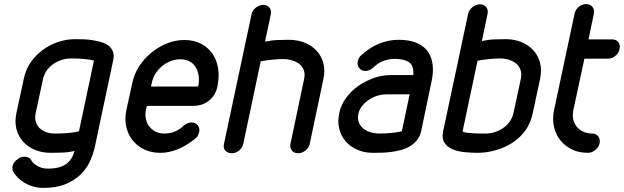

<svg xmlns="http://www.w3.org/2000/svg" viewBox="-20 -745 3042 936"><path d="M365 -105 438 -450Q417 -455 389 -457.5Q361 -460 337 -460H325Q303 -460 281 -453Q259 -446 240 -433Q221 -420 208 -401.5Q195 -383 190 -361L154 -194Q149 -170 154.5 -151.5Q160 -133 173.5 -120Q187 -107 206 -100.5Q225 -94 247 -94H257Q282 -94 311.5 -96.5Q341 -99 365 -105ZM444 -37Q436 3 419.5 39.5Q403 76 373 106Q341 136 297.5 153.5Q254 171 191 171Q165 171 142.5 164.5Q120 158 101.5 147.5Q83 137 69.5 123.5Q56 110 47 96Q42 89 41 81Q40 73 41 66Q46 44 67 30Q74 24 82.5 21.5Q91 19 99 19Q121 19 132 35Q134 41 141 48Q148 55 158 61.5Q168 68 181.5 72.5Q195 77 211 77Q249 77 273 69Q297 61 312 47Q323 37 331 22.5Q339 8 343 -9Q312 -2 281 -1Q250 0 227 0Q186 0 151.5 -14Q117 -28 93.5 -53.5Q70 -79 60.5 -114.5Q51 -150 60 -194L96 -361Q105 -406 130 -441.5Q155 -477 189 -502Q223 -527 263.5 -540.5Q304 -554 345 -554Q362 -554 384.5 -553.5Q407 -553 429 -549.5Q451 -546 472.5 -540Q494 -534 509 -522.5Q524 -511 530.5 -493.5Q537 -476 532 -452Z M716 -323H812H876H913H933H941H946Q952 -351 948.5 -375Q945 -399 934.5 -417Q924 -435 904.5 -445.5Q885 -456 859 -456Q834 -456 811.5 -447Q789 -438 770 -422.5Q751 -407 738 -386Q725 -365 720 -341ZM875 -132Q884 -140 894 -144Q904 -148 914 -148Q934 -148 944.5 -133.5Q955 -119 951 -101Q949 -94 945.5 -86Q942 -78 935 -72Q892 -36 848 -18Q804 0 762 0Q718 0 684 -16Q650 -32 627 -60.5Q604 -89 595.5 -127Q587 -165 596 -208L625 -341Q634 -384 658.5 -422Q683 -460 718 -488.5Q753 -517 794 -533.5Q835 -550 879 -550Q923 -550 957.5 -533Q992 -516 1014 -485.5Q1036 -455 1043 -413.5Q1050 -372 1040 -324Q1031 -280 999 -254.5Q967 -229 921 -229H696L691 -208Q687 -185 691.5 -164Q696 -143 708.5 -127.5Q721 -112 739.5 -103Q758 -94 782 -94Q815 -94 839.5 -107Q864 -120 875 -132Z M1206 -674Q1210 -694 1227 -707.5Q1244 -721 1264 -721Q1283 -721 1293.5 -707.5Q1304 -694 1300 -674L1272 -542Q1305 -549 1335.5 -550Q1366 -551 1389 -551Q1430 -551 1465 -537Q1500 -523 1523.5 -497.5Q1547 -472 1556.5 -436.5Q1566 -401 1556 -357L1490 -44Q1486 -25 1469.5 -11.5Q1453 2 1433 2Q1413 2 1402.5 -11.5Q1392 -25 1396 -44L1462 -357Q1468 -383 1461.5 -401.5Q1455 -420 1440.5 -432Q1426 -444 1405 -450.5Q1384 -457 1361 -457Q1337 -457 1306.5 -454Q1276 -451 1251 -446L1166 -44Q1161 -23 1145 -10.5Q1129 2 1110 2Q1090 2 1078.5 -10.5Q1067 -23 1072 -44Z M1995 -379Q1996 -397 1993 -412Q1990 -427 1979.5 -437Q1969 -447 1949.5 -452.5Q1930 -458 1898 -458Q1869 -456 1845.5 -446.5Q1822 -437 1801 -417Q1782 -399 1761 -399Q1742 -399 1731 -413.5Q1720 -428 1724 -446Q1726 -454 1730 -462Q1734 -470 1741 -476Q1782 -513 1827.5 -532Q1873 -551 1923 -551Q1978 -551 2013.5 -535Q2049 -519 2067.5 -491Q2086 -463 2089.5 -425.5Q2093 -388 2083 -344L2033 -105Q2027 -79 2012 -61Q1997 -43 1977.5 -31.5Q1958 -20 1934 -13.5Q1910 -7 1885 -4Q1860 -1 1838 -0.5Q1816 0 1797 0Q1757 0 1723 -14.5Q1689 -29 1666 -55Q1643 -81 1634 -116.5Q1625 -152 1634 -194Q1642 -233 1666.5 -267Q1691 -301 1726 -325.5Q1761 -350 1802 -364.5Q1843 -379 1883 -379ZM1977 -285H1863Q1842 -285 1820.5 -278.5Q1799 -272 1780.5 -260Q1762 -248 1747.5 -231Q1733 -214 1728 -194Q1722 -168 1729 -149.5Q1736 -131 1751 -118.5Q1766 -106 1787 -100Q1808 -94 1830 -94Q1854 -94 1884 -96.5Q1914 -99 1939 -105Z M2577 -193Q2567 -144 2540 -107.5Q2513 -71 2475.5 -47.5Q2438 -24 2394.5 -12Q2351 0 2309 0Q2280 0 2247 -3Q2214 -6 2188 -16.5Q2162 -27 2147.5 -48Q2133 -69 2140 -104L2262 -677Q2266 -696 2283 -710Q2300 -724 2320 -724Q2339 -724 2350 -710.5Q2361 -697 2357 -678L2329 -545Q2361 -552 2392 -553Q2423 -554 2446 -554Q2487 -554 2521.5 -540Q2556 -526 2579.5 -500.5Q2603 -475 2612.5 -439.5Q2622 -404 2613 -361ZM2519 -360Q2524 -385 2517.5 -404Q2511 -423 2496.5 -435Q2482 -447 2461.5 -453.5Q2441 -460 2418 -460Q2394 -460 2363.5 -457Q2333 -454 2308 -449L2235 -104Q2240 -100 2256 -98L2291 -95Q2309 -94 2325 -94H2348Q2370 -94 2392 -101Q2414 -108 2433 -121Q2452 -134 2465 -152.5Q2478 -171 2483 -193Z M2781 -678Q2785 -698 2801.5 -711.5Q2818 -725 2838 -725Q2857 -725 2868 -711.5Q2879 -698 2875 -678L2849 -553H2964Q2984 -553 2994.5 -539.5Q3005 -526 3000 -505Q2996 -486 2980 -472.5Q2964 -459 2944 -459H2829L2775 -208Q2770 -184 2774.5 -163.5Q2779 -143 2791.5 -127.5Q2804 -112 2823.5 -103Q2843 -94 2867 -94Q2886 -94 2896.5 -80Q2907 -66 2903 -46Q2899 -27 2882 -13.5Q2865 0 2846 0Q2802 0 2768 -16.5Q2734 -33 2711.5 -61.5Q2689 -90 2680.5 -127.5Q2672 -165 2681 -208Z"/></svg>

Font: VDS
Style: Italic
Weight: 400
Designer: artmaker
Foundry: artmaker
Version: Version 1.000 2009 initial release